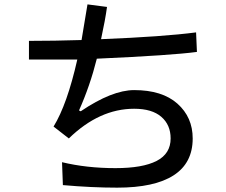

<svg xmlns="http://www.w3.org/2000/svg" viewBox="-20 -821 1040 884"><path d="M886.7 -582Q773.4 -566.4 425.8 -550.8Q394.5 -425.8 343.8 -312.5L351.6 -308.6Q496.1 -406.2 597.7 -406.2Q726.6 -406.2 796.9 -343.8Q867.2 -281.2 867.2 -183.6Q867.2 -70.3 779.3 -13.7Q691.4 43 519.5 43Q402.3 43 269.5 31.2L265.6 -74.2Q378.9 -46.9 511.7 -46.9Q636.7 -46.9 701.2 -80.1Q765.6 -113.3 765.6 -183.6Q765.6 -246.1 722.7 -283.2Q679.7 -320.3 597.7 -320.3Q437.5 -320.3 296.9 -183.6L226.6 -238.3Q289.1 -339.8 335.9 -546.9H113.3V-632.8Q230.5 -632.8 355.5 -636.7L382.8 -800.8L472.7 -789.1Q464.8 -730.5 445.3 -640.6Q734.4 -652.3 882.8 -671.9Z"/></svg>

Font: WenQuanYi Micro Hei Mono
Style: Regular
Weight: 400
Foundry: Ascender Corporation
Version: Version 0.2.0-beta